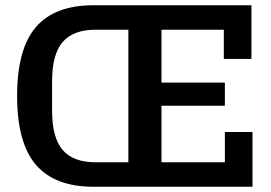

<svg xmlns="http://www.w3.org/2000/svg" viewBox="-20 -710 1029 730"><path d="M45 -345Q45 -524 116.5 -607Q188 -690 335 -690H936V-486H831V-597H594V-396H835V-308H594V-93H835V-208H940V0H335Q188 0 116.5 -83.5Q45 -167 45 -345ZM344 -93H468V-597H344Q258 -597 218 -550Q178 -503 178 -401V-289Q178 -187 218 -140Q258 -93 344 -93Z"/></svg>

Font: Mozilla Headline BETA SemiBold
Style: Regular
Weight: 600
Designer: Studio DRAMA
Foundry: Studio DRAMA
Version: Version 0.100